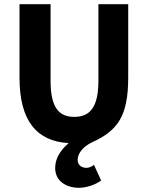

<svg xmlns="http://www.w3.org/2000/svg" viewBox="-20 -672 705 915"><path d="M357 223C392 223 436 208 462 188L428 114C418 121 405 128 392 128C371 128 350 116 350 90C350 63 371 28 421 5C539 -49 591 -117 591 -302V-652H449V-287C449 -159 407 -115 334 -115C261 -115 221 -159 221 -287V-652H73V-302C73 -97 154 1 307 10C289 26 243 67 243 129C243 189 293 223 357 223Z"/></svg>

Font: Giro Sans Regular
Style: Bold
Weight: 700
Designer: Paul D. Hunt
Foundry: Adobe Systems Incorporated
Version: Version 1.000;PS 1.0;hotconv 1.0.88;makeotf.lib2.5.647800